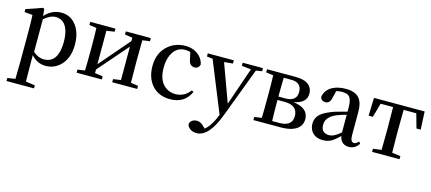

<svg xmlns="http://www.w3.org/2000/svg" viewBox="-58 -1094 4308 1920"><g transform="rotate(15 2095.5 -134.0)"><path d="M230.5 -428.7V-90.8Q283.2 -43.9 343.8 -43.9Q454.1 -43.9 482.4 -168.9Q492.2 -210 492.2 -260.7Q492.2 -434.6 401.4 -474.6Q377.9 -484.4 351.6 -484.4Q293 -483.4 230.5 -428.7ZM217.8 -530.3 224.6 -460.9Q297.9 -541 393.6 -541Q498 -541 557.6 -451.2Q606.4 -377.9 606.4 -265.6Q606.4 -116.2 517.6 -38.1Q457 14.6 376 14.6Q286.1 13.7 226.6 -56.6V23.4Q226.6 83 228.5 216.8L324.2 230.5V261.7H39.1V230.5L120.1 217.8Q123 118.2 123 24.4V-294.9Q123 -382.8 119.1 -443.4L35.2 -451.2V-481.4L204.1 -540Z M1322.3 -494.1 1246.1 -483.4Q1244.1 -372.1 1244.1 -293.9V-232.4Q1244.1 -154.3 1246.1 -43L1322.3 -32.2V0H1063.5V-32.2L1142.6 -43.9V-389.6L874 -81.1V-43.9L956.1 -32.2V0H695.3V-32.2L770.5 -43Q773.4 -127 773.4 -232.4V-293.9Q773.4 -400.4 770.5 -483.4L695.3 -494.1V-526.4H956.1V-494.1L874 -482.4V-135.7L1142.6 -447.3V-482.4L1063.5 -494.1V-526.4H1322.3Z M1853.5 -127 1874 -117.2Q1816.4 13.7 1664.1 14.6Q1532.2 14.6 1461.9 -82Q1410.2 -155.3 1410.2 -261.7Q1410.2 -406.2 1509.8 -484.4Q1582 -541 1677.7 -541Q1775.4 -541 1834 -477.5Q1865.2 -442.4 1873 -398.4Q1860.4 -356.4 1820.3 -355.5Q1767.6 -357.4 1756.8 -417L1739.3 -494.1Q1714.8 -502 1686.5 -502Q1594.7 -502 1550.8 -413.1Q1522.5 -355.5 1522.5 -273.4Q1522.5 -133.8 1606.4 -77.1Q1648.4 -48.8 1703.1 -48.8Q1797.9 -49.8 1853.5 -127Z M2483.4 -526.4V-494.1L2420.9 -484.4L2227.5 28.3Q2135.7 272.5 2009.8 273.4Q1952.1 273.4 1923.8 237.3Q1910.2 221.7 1910.2 202.1Q1918 165 1962.9 154.3Q1973.6 152.3 1983.4 152.3Q2023.4 152.3 2063.5 196.3Q2064.5 197.3 2065.4 198.2L2076.2 209Q2136.7 160.2 2182.6 43.9L2185.5 38.1L1972.7 -486.3L1912.1 -494.1V-526.4H2181.6V-493.2L2091.8 -484.4L2235.4 -91.8L2370.1 -483.4L2273.4 -494.1V-526.4Z M2709 -39.1H2786.1Q2915 -41 2916 -144.5Q2914.1 -255.9 2782.2 -256.8H2706.1V-232.4Q2706.1 -122.1 2709 -39.1ZM2788.1 -487.3H2709Q2706.1 -407.2 2706.1 -292H2778.3Q2882.8 -292 2893.6 -371.1Q2894.5 -380.9 2894.5 -391.6Q2892.6 -486.3 2788.1 -487.3ZM2525.4 -526.4H2818.4Q2971.7 -526.4 2994.1 -430.7Q2998 -415 2998 -399.4Q2998 -300.8 2866.2 -277.3Q2865.2 -277.3 2864.3 -277.3Q3023.4 -257.8 3024.4 -142.6Q3024.4 -46.9 2917 -13.7Q2870.1 0 2805.7 0H2525.4V-32.2L2600.6 -43Q2603.5 -127 2603.5 -232.4V-293.9Q2603.5 -400.4 2600.6 -483.4L2525.4 -494.1Z M3413.1 -109.4V-293Q3369.1 -281.2 3321.3 -263.7Q3220.7 -223.6 3211.9 -151.4Q3210.9 -142.6 3210.9 -134.8Q3210.9 -60.5 3277.3 -50.8Q3287.1 -49.8 3295.9 -49.8Q3334 -49.8 3382.8 -85.9Q3396.5 -95.7 3413.1 -109.4ZM3601.6 -66.4 3618.2 -47.9Q3580.1 10.7 3517.6 12.7Q3444.3 12.7 3420.9 -53.7Q3418 -63.5 3416 -74.2Q3352.5 -9.8 3308.6 4.9Q3281.2 14.6 3249 14.6Q3161.1 14.6 3123 -46.9Q3104.5 -78.1 3104.5 -119.1Q3104.5 -191.4 3170.9 -236.3Q3213.9 -264.6 3293 -292Q3392.6 -320.3 3413.1 -325.2V-366.2Q3413.1 -464.8 3372.1 -489.3Q3348.6 -502 3308.6 -502Q3279.3 -502 3250 -494.1L3232.4 -419.9Q3219.7 -359.4 3172.9 -358.4Q3127 -360.4 3120.1 -402.3Q3137.7 -493.2 3238.3 -526.4Q3284.2 -541 3340.8 -541Q3466.8 -541 3501 -454.1Q3517.6 -413.1 3517.6 -349.6V-103.5Q3518.6 -39.1 3555.7 -38.1Q3578.1 -39.1 3601.6 -66.4Z M4081.1 -487.3H3950.2Q3948.2 -376 3948.2 -293.9V-232.4Q3948.2 -155.3 3950.2 -43.9L4038.1 -32.2V0H3753.9V-32.2L3840.8 -43.9Q3842.8 -155.3 3842.8 -232.4V-293.9Q3842.8 -376 3840.8 -487.3H3711.9L3670.9 -340.8H3627L3632.8 -526.4H4157.2L4166 -340.8H4122.1Z"/></g></svg>

Font: GenYoMin JP SemiBold
Style: Regular
Weight: 600
Version: Version 1.001;PS 1;hotconv 16.6.51;makeotf.lib2.5.65220 DEVE